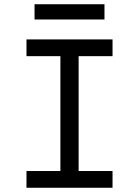

<svg xmlns="http://www.w3.org/2000/svg" viewBox="-20 -886 656 906"><path d="M351 -621V-79H511V0H105V-79H265V-621H105V-700H511V-621ZM143 -866H473V-794H143Z"/></svg>

Font: Overpass Mono
Style: Regular
Weight: 400
Monospace: yes
Designer: Delve Withrington, Dave Bailey
Foundry: Delve Fonts
Version: Version 1.000;DELV;Overpass